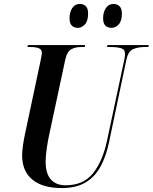

<svg xmlns="http://www.w3.org/2000/svg" viewBox="-20 -942 773 972"><path d="M293 10Q195 10 143.5 -33Q92 -76 92 -155Q92 -174 96 -203.5Q100 -233 105 -256L184 -628Q187 -644 189.5 -655.5Q192 -667 192 -674Q192 -692 176 -698Q160 -704 134 -704H119L121 -714H411L409 -704H391Q362 -704 340.5 -692.5Q319 -681 310 -638L228 -255Q222 -228 216.5 -189.5Q211 -151 211 -124Q211 -63 237.5 -33.5Q264 -4 312 -4Q403 -4 451.5 -65.5Q500 -127 522 -231L608 -634Q613 -656 613 -669Q613 -692 592.5 -698Q572 -704 539 -704H522L524 -714H733L731 -704H711Q679 -704 653.5 -693Q628 -682 619 -636L532 -222Q517 -150 488.5 -98Q460 -46 412.5 -18Q365 10 293 10ZM545 -801Q525 -801 513.5 -812.5Q502 -824 502 -850Q502 -880 516 -901Q530 -922 554 -922Q573 -922 585 -910.5Q597 -899 597 -873Q597 -836 581 -818.5Q565 -801 545 -801ZM374 -801Q355 -801 343.5 -812.5Q332 -824 332 -850Q332 -880 345.5 -901Q359 -922 384 -922Q403 -922 414.5 -910.5Q426 -899 426 -874Q426 -836 410 -818.5Q394 -801 374 -801Z"/></svg>

Font: Noto Serif Display Condensed SemiBold
Style: Italic
Weight: 600
Width: 3
Italic angle: -12°
Designer: Monotype Design Team
Foundry: Monotype Imaging Inc.
Version: Version 2.009